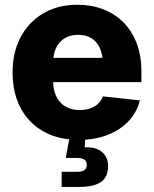

<svg xmlns="http://www.w3.org/2000/svg" viewBox="-20 -564 631 789"><path d="M303.7 10.7Q220.7 10.7 159.4 -23.4Q98.1 -57.6 64.9 -119.9Q31.7 -182.1 31.7 -266.6Q31.7 -349.1 64.9 -411.6Q98.1 -474.1 158.2 -509.3Q218.3 -544.4 298.3 -544.4Q356 -544.4 404.1 -525.9Q452.1 -507.3 487.3 -471.9Q522.5 -436.5 541.7 -385.7Q561 -335 561 -270V-226.6H90.3V-326.2H481L402.3 -303.7Q402.3 -339.8 390.4 -366.2Q378.4 -392.6 356 -406.7Q333.5 -420.9 300.8 -420.9Q268.1 -420.9 245.1 -406.5Q222.2 -392.1 210.2 -366.5Q198.2 -340.8 198.2 -305.7V-233.4Q198.2 -194.3 211.7 -167Q225.1 -139.6 249.8 -125.7Q274.4 -111.8 308.1 -111.8Q331.5 -111.8 350.6 -118.4Q369.6 -125 383.1 -137.7Q396.5 -150.4 402.8 -168L554.7 -151.4Q542.5 -102.5 508.3 -66.2Q474.1 -29.8 422.1 -9.5Q370.1 10.7 303.7 10.7ZM233.4 204.1V142.1H295.4Q316.9 142.1 326.7 135.3Q336.4 128.4 336.4 113.3Q336.4 98.6 326.7 91.8Q316.9 85 295.4 85H250.5L269.5 -20.5H330.6V0L328.1 41.5Q373 39.1 398.7 60.3Q424.3 81.5 424.3 118.7Q424.3 163.1 395.3 183.6Q366.2 204.1 306.2 204.1Z"/></svg>

Font: Inter 20pt ExtraBold
Style: Regular
Weight: 800
Version: Version 4.001;git-66647c0bb